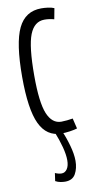

<svg xmlns="http://www.w3.org/2000/svg" viewBox="-88 -582 409 839"><g transform="rotate(-10 117.0 -162.0)"><path d="M25 -263Q25 -413 56.5 -478.5Q88 -544 159 -544Q173 -544 188.5 -542Q204 -540 216 -535L207 -487Q186 -493 164 -493Q119 -493 98.5 -441Q78 -389 78 -260Q78 -140 98.5 -90.5Q119 -41 160 -41Q170 -41 185.5 -42.5Q201 -44 211 -46L222 0Q210 4 189 7Q168 10 151 10Q86 10 55.5 -54.5Q25 -119 25 -263ZM93 175Q109 182 122 182Q137 182 146.5 168Q156 154 156 129Q156 104 147 70Q138 36 123 -1H155Q169 30 180 69Q191 108 191 138Q191 171 177.5 195.5Q164 220 131 220Q122 220 110.5 218Q99 216 88 210Z"/></g></svg>

Font: Georama ExtraCondensed Light
Style: Regular
Weight: 300
Width: 2
Designer: Jean-Baptiste Levee
Foundry: Production Type
Version: Version 1.000